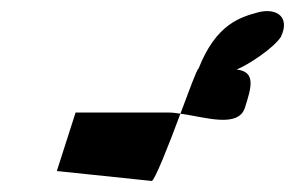

<svg xmlns="http://www.w3.org/2000/svg" viewBox="-20 -516 535 348"><path d="M83 -206 255 -188C260 -188 286 -253 307 -310C300 -311 293 -312 287 -312H117ZM307 -310C351 -304 412 -283 424 -321C435 -356 445 -386 409 -390C431 -399 476 -429 489 -449C506 -484 483 -502 449 -494C416 -485 372 -473 340 -392C336 -389 323 -352 307 -310Z"/></svg>

Font: bitstorm
Style: sucnobl
Weight: 400
Version: Version 0.2